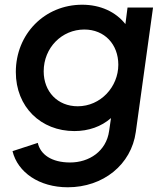

<svg xmlns="http://www.w3.org/2000/svg" viewBox="-20 -573 697 813"><path d="M267 220C417 220 536 124 555 -14L628 -541H520L511 -471C470 -523 405 -553 328 -553C169 -553 47 -429 47 -268C47 -120 153 -18 295 -18C355 -18 409 -37 450 -73L442 -18C430 67 358 115 277 115C198 115 151 81 140 32L33 67C55 157 146 220 267 220ZM165 -271C165 -371 242 -448 337 -448C423 -448 481 -385 481 -299C481 -205 406 -123 309 -123C224 -123 165 -185 165 -271Z"/></svg>

Font: Mluvka SemiBold
Style: Italic
Weight: 600
Italic angle: -8°
Designer: Modified by Jiří Krblich, Original typeface by Gumpita Rahayu
Foundry: Gumpita Rahayu & Jiří Krblich
Version: Version 2.000;Glyphs 3.1.1 (3134)